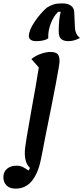

<svg xmlns="http://www.w3.org/2000/svg" viewBox="-45 -908 494 1138"><path d="M-25 142Q-25 111 -3.5 92.5Q18 74 54 74Q75 74 90.5 82Q106 90 124 103L133 88Q116 71 109 49.5Q102 28 102 -4Q102 -28 113.5 -96Q125 -164 139 -243Q171 -418 185 -508L141 -558Q164 -577 196 -588.5Q228 -600 254 -600Q284 -600 296 -588Q308 -576 308 -545Q308 -512 221 -84Q214 -46 208 -15.5Q202 15 197 39Q180 121 143 165.5Q106 210 48 210Q12 210 -6.5 191Q-25 172 -25 142ZM325 -888Q355 -888 374.5 -875Q394 -862 395 -835L399 -748Q400 -705 429 -683Q394 -664 360 -664Q333 -664 318 -676.5Q303 -689 303 -721Q303 -797 315 -838H300Q273 -813 256 -769Q239 -725 241 -682Q234 -674 213.5 -669Q193 -664 169 -664Q149 -664 137.5 -672Q126 -680 126 -693Q126 -728 159.5 -778Q193 -828 233 -863Q254 -876 273.5 -882Q293 -888 325 -888Z"/></svg>

Font: Lemonada
Style: Regular
Weight: 400
Designer: Mohamed Gaber (Arabic) Eduardo Tunni (Latin)
Foundry: Kief Type Foundry
Version: Version 3.006